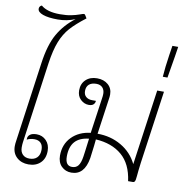

<svg xmlns="http://www.w3.org/2000/svg" viewBox="-100 -1064 1165 1173"><g transform="rotate(10 482.0 -478.0)"><path d="M96 -123Q94 -109 94 -91Q94 -63 109.5 -47Q125 -31 152 -31Q182 -31 199 -48Q216 -65 216 -97Q216 -124 202 -138.5Q188 -153 162 -153Q148 -153 135 -149.5Q122 -146 116 -142V-147Q116 -164 130 -174.5Q144 -185 171 -185Q206 -185 230 -160.5Q254 -136 254 -96Q254 -49 226 -22Q198 5 152 5Q108 5 79.5 -21Q51 -47 51 -90Q51 -106 54 -124L123 -617Q139 -734 178 -802Q217 -870 282 -919Q231 -898 175 -898Q116 -898 82.5 -910Q49 -922 49 -943Q49 -951 53.5 -957Q58 -963 65 -965Q103 -932 182 -932Q223 -932 252 -938Q281 -944 301.5 -951.5Q322 -959 326 -959Q331 -959 333 -957Q335 -955 338 -950L347 -935Q287 -889 253.5 -851.5Q220 -814 199 -761Q178 -708 166 -624Z M891 -576 827 -124Q823 -98 821 -74.5Q819 -51 818 -43Q816 -24 815 -18Q813 -8 809.5 -4Q806 0 799 0H770Q756 -105 694 -158Q632 -211 532 -217L528 -178Q523 -135 518 -99Q500 9 419 9Q382 9 357.5 -15.5Q333 -40 333 -82Q333 -152 377.5 -197.5Q422 -243 494 -251L501 -300L525 -468Q528 -485 528 -499Q528 -523 514.5 -537.5Q501 -552 476 -552Q447 -552 431 -538Q415 -524 415 -497Q415 -474 429.5 -461.5Q444 -449 467 -449H491Q491 -436 481.5 -426.5Q472 -417 452 -417Q424 -417 401.5 -438Q379 -459 379 -495Q379 -536 405.5 -561Q432 -586 475 -586Q517 -586 543.5 -563Q570 -540 570 -502Q570 -488 567 -471L536 -253Q618 -253 684 -214.5Q750 -176 783 -108L849 -576ZM480 -136 490 -214Q432 -208 403.5 -176Q375 -144 375 -84Q375 -26 417 -26Q442 -26 455.5 -43.5Q469 -61 475 -100Z M884 -803 893 -861H929L920 -803L897 -665H868Q872 -724 884 -803Z"/></g></svg>

Font: Krub ExtraLight
Style: Italic
Weight: 275
Italic angle: -8°
Designer: Ekaluck Peanpanawate
Foundry: Cadson Demak Co.,Ltd.
Version: Version 1.000; ttfautohint (v1.6)